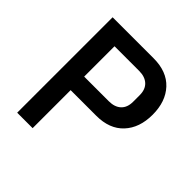

<svg xmlns="http://www.w3.org/2000/svg" viewBox="-183 -846 993 993"><g transform="rotate(45 313.5 -349.0)"><path d="M86 0V-698H386Q483 -698 536 -641Q589 -584 589 -488Q589 -392 536 -335Q483 -278 386 -278H199V0ZM199 -377H379Q422 -377 446 -399.5Q470 -422 470 -464V-512Q470 -554 446 -576.5Q422 -599 379 -599H199Z"/></g></svg>

Font: IBMPlexSans-Medium
Style: Regular
Weight: 500
Designer: Mike Abbink, Paul van der Laan, Pieter van Rosmalen
Foundry: Bold Monday
Version: Version 3.1